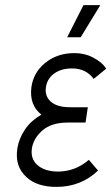

<svg xmlns="http://www.w3.org/2000/svg" viewBox="-20 -720 436 752"><path d="M324 -300H254Q197 -300 173 -328Q155 -349 160 -379Q164 -408 187 -428Q216 -452 262 -452Q317 -452 347 -411L396 -451Q387 -465 373.5 -476Q360 -487 342 -496Q311 -512 271 -512Q203 -512 155 -472Q111 -435 103 -379Q94 -309 142 -271Q123 -260 106.5 -245.5Q90 -231 78 -213Q54 -177 48 -139Q37 -68 84 -26Q125 12 201 12Q297 12 364 -52L328 -94Q276 -49 209 -48Q155 -48 126 -74Q99 -98 105 -139Q111 -178 146 -209Q182 -240 245 -240H315ZM243 -574H296L373 -700H307Z"/></svg>

Font: Unageo
Style: Light-Italic
Weight: 300
Designer: Richard Sepsi
Foundry: Richard Sepsi
Version: Version 2.000